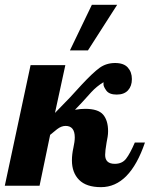

<svg xmlns="http://www.w3.org/2000/svg" viewBox="-58 -770 621 796"><path d="M252.9 -314.9Q275.4 -318.8 294.9 -318.8Q349.1 -318.8 369.6 -294.7Q390.1 -270.5 390.1 -226.1Q390.1 -214.4 388.2 -202.6L383.8 -178.7Q377.9 -144 377.9 -127.9Q377.9 -90.8 418 -90.8Q448.2 -90.8 464.6 -111.8Q481 -132.8 501 -179.2H543Q480 5.9 360.8 5.9Q299.8 5.9 270 -24.2Q240.2 -54.2 240.2 -105Q240.2 -129.9 246.1 -156.5Q252 -183.1 252 -200.2Q252 -248 213.9 -248Q196.3 -248 178.7 -234.4L149.9 -210.9L106 0H-38.1L68.8 -500H212.9L169.9 -301.8L232.4 -366.2L280.3 -418.5Q327.6 -469.2 355.5 -489.3Q383.3 -508.8 419.2 -508.8Q455.1 -508.8 471.9 -490Q488.8 -471.2 488.8 -442.1Q488.8 -413.1 472.7 -395.5Q456.5 -377.9 425.8 -377.9Q395 -377.9 382.8 -394.5Q371.1 -411.1 371.1 -419.4V-429.2Q342.8 -412.1 320.3 -387.7L283.2 -346.7Q269 -331.1 252.9 -314.9ZM231.9 -561 322.8 -750H427.7L306.6 -561Z"/></svg>

Font: UVF Lobster12
Style: Regular
Weight: 400
Designer: Pablo Impallari
Foundry: Pablo Impallari. www.impallari.com
Version: Version 1.004